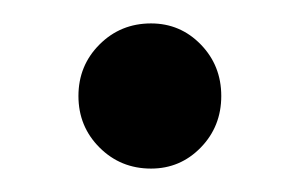

<svg xmlns="http://www.w3.org/2000/svg" viewBox="-20 -423 252 164"><path d="M109 -279Q83 -279 65 -297Q47 -315 47 -341Q47 -367 65 -385Q83 -403 109 -403Q134 -403 151.5 -385Q169 -367 169 -341Q169 -315 151.5 -297Q134 -279 109 -279Z"/></svg>

Font: DVN-Poppins
Style: Regular
Weight: 400
Designer: Ninad Kale (Devanagari), Jonny Pinhorn (Latin)
Foundry: Indian Type Foundry
Version: 4.004